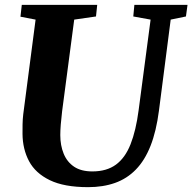

<svg xmlns="http://www.w3.org/2000/svg" viewBox="-20 -763 794 793"><path d="M685 -682 636.5 -306Q625.5 -221 601.8 -160.8Q578 -100.5 541.2 -62.8Q504.5 -25 455 -7.5Q405.5 10 344 10Q245 10 185.8 -18.8Q126.5 -47.5 100 -97.2Q73.5 -147 73 -210Q73 -229 73.2 -249.2Q73.5 -269.5 76 -291L127 -682L64.5 -694L70 -743H381.5L376.5 -695L286.5 -682L236.5 -303Q233 -274.5 231 -249Q229 -223.5 229 -205Q229 -162.5 243 -128.2Q257 -94 286 -74.5Q315 -55 361.5 -55Q420.5 -55 458.8 -83Q497 -111 519.2 -167.2Q541.5 -223.5 552.5 -307.5L602 -682L530.5 -695L535 -743H754.5L748 -695Z"/></svg>

Font: Merriweather 28pt ExtraBold
Style: Italic
Weight: 800
Italic angle: -7.8°
Version: Version 2.101